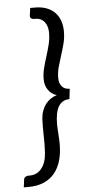

<svg xmlns="http://www.w3.org/2000/svg" viewBox="-58 -756 431 924"><g transform="rotate(-5 157.0 -293.5)"><path d="M204.6 -153.3Q204.6 -143.6 205.3 -131.3Q206.1 -119.1 206.8 -106.2Q207.5 -93.3 208.3 -80.8Q209 -68.4 209 -58.1Q209 -12.2 198.2 23.7Q187.5 59.6 166.3 84.5Q145 109.4 113.8 122.3Q82.5 135.3 42 135.3H18.6L23.4 98.6Q24.4 89.4 31.5 85.2Q38.6 81.1 43.9 81.1H51.8Q86.9 81.1 109.1 54.2Q131.3 27.3 134.8 -22.5Q136.2 -44.4 136.2 -65.4Q136.2 -86.4 135.7 -106.7Q135.3 -127 135.3 -146.5Q135.3 -166 136.2 -185.1Q137.7 -206.5 144.3 -224.6Q150.9 -242.7 161.4 -256.3Q171.9 -270 185.8 -279.3Q199.7 -288.6 215.3 -293Q189.5 -301.3 174.3 -323Q159.2 -344.7 159.2 -375Q159.2 -402.8 166.3 -429.7Q173.3 -456.5 181.9 -483.4Q190.4 -510.3 197.5 -538.1Q204.6 -565.9 204.6 -595.2Q204.6 -627.9 188.7 -647.9Q172.9 -668 144 -668H136.2Q130.9 -668 124.8 -671.9Q118.7 -675.8 119.6 -685.1L124.5 -722.2H147.5Q179.7 -722.2 203.9 -712.9Q228 -703.6 244.1 -686.8Q260.3 -669.9 268.3 -646.7Q276.4 -623.5 276.4 -595.7Q276.4 -564.9 269 -536.6Q261.7 -508.3 252.9 -481.4Q244.1 -454.6 236.8 -428.2Q229.5 -401.9 229.5 -374Q229.5 -349.1 242.4 -333.7Q255.4 -318.4 280.3 -318.4L274.4 -268.6Q204.6 -268.6 204.6 -153.3Z"/></g></svg>

Font: Carlito
Style: Italic
Weight: 400
Italic angle: -7°
Designer: Lukasz Dziedzic
Foundry: tyPoland Lukasz Dziedzic
Version: Version 1.104